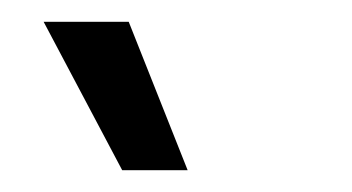

<svg xmlns="http://www.w3.org/2000/svg" viewBox="-20 -756 323 176"><path d="M92 -600 20 -736H98L152 -600Z"/></svg>

Font: Bricolage Grotesque 24pt Condensed Light
Style: Regular
Weight: 300
Width: 3
Designer: Mathieu Triay
Foundry: Atelier Triay
Version: Version 1.001;gftools[0.9.33.dev8+g029e19f]